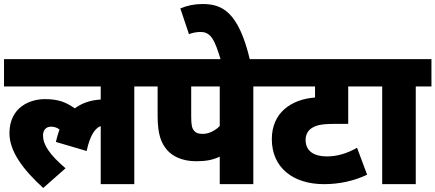

<svg xmlns="http://www.w3.org/2000/svg" viewBox="-20 -916 2166 955"><path d="M0 -486H481V-421C430 -418 387 -403 352 -377C306 -409 269 -423 203 -423C129 -423 27 -383 27 -253C27 -163 95 -72 195 19L306 -79C225 -148 194 -197 194 -242C194 -268 208 -286 234 -286C250 -286 264 -281 276 -272C269 -253 263 -232 258 -210L411 -165C428 -245 454 -279 481 -289V0H648V-486H726V-622H0Z M1240 -486H1318V-622H712V-486H764V-340C764 -244 783 -203 811 -170C837 -140 884 -114 956 -114C1003 -114 1038 -120 1073 -137V0H1240ZM1073 -486V-289C1050 -266 1019 -250 988 -250C967 -250 955 -255 947 -264C934 -278 931 -295 931 -339V-486Z M1079 -615H1224C1166 -862 1082 -896 987 -896C947 -896 909 -888 877 -874L920 -746C936 -753 958 -757 978 -757C1030 -757 1049 -715 1079 -615Z M1831 -486V-622H1305V-486H1547V-431C1428 -422 1332 -355 1332 -224C1332 -82 1438 0 1592 0C1667 0 1741 -16 1806 -47L1756 -181C1710 -155 1661 -138 1606 -138C1544 -138 1500 -163 1500 -220C1500 -248 1513 -269 1534 -281C1557 -295 1588 -300 1651 -300H1712V-486Z M2048 -486H2126V-622H1817V-486H1881V0H2048Z"/></svg>

Font: Noto Sans SemiCondensed Black
Style: Italic
Weight: 900
Width: 4
Italic angle: -12°
Designer: Monotype Design Team
Foundry: Monotype Imaging Inc.
Version: Version 2.013